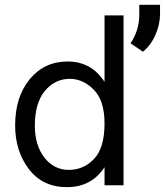

<svg xmlns="http://www.w3.org/2000/svg" viewBox="-20 -771 686 799"><path d="M266.1 -64Q205.1 -64 165 -115Q125 -166 125 -248Q125 -341.8 166.5 -392.3Q208 -442.9 271 -442.9Q325.2 -442.9 370.1 -397.9Q415 -353 415 -256.8Q415 -155.8 371.6 -109.9Q328.1 -64 266.1 -64ZM415 -707V-430.2Q360.4 -515.1 261.2 -515.1Q165 -515.1 104 -441.7Q43 -368.2 43 -249Q43 -142.1 100.3 -67.1Q157.7 7.8 258.8 7.8Q360.8 7.8 415 -75.2V0H494.1V-707ZM574.7 -555.7Q607.4 -582 626.7 -625.7Q646 -669.4 646 -713.9V-751H559.6V-706.1Q558.6 -644 523.4 -590.8Z"/></svg>

Font: FAU Chimera
Style: Regular
Weight: 400
Version: Version 1.002;hotconv 1.0.117;makeotfexe 2.5.65602